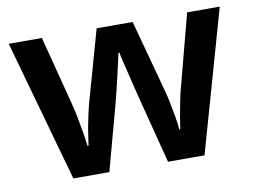

<svg xmlns="http://www.w3.org/2000/svg" viewBox="-64 -634 958 725"><g transform="rotate(-10 415.0 -271.5)"><path d="M465 -233Q460 -252 453 -280.5Q446 -309 438.5 -340Q431 -371 424.5 -397Q418 -423 416 -437H412Q409 -423 403 -397Q397 -371 390 -340Q383 -309 375.5 -280Q368 -251 363 -232L300 0H162L10 -543H137L204 -284Q211 -258 217.5 -225Q224 -192 229 -161.5Q234 -131 236 -112H240Q242 -125 245 -146.5Q248 -168 252.5 -191.5Q257 -215 261.5 -235Q266 -255 269 -266L347 -543H485L560 -266Q565 -248 571 -219Q577 -190 582 -161Q587 -132 588 -113H592Q594 -130 599 -159.5Q604 -189 611 -223Q618 -257 626 -284L694 -543H819L665 0H525Z"/></g></svg>

Font: Noto Sans Cham SemiBold
Style: Regular
Weight: 600
Version: Version 2.002